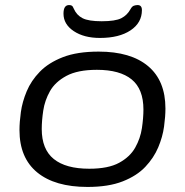

<svg xmlns="http://www.w3.org/2000/svg" viewBox="-20 -733 731 759"><path d="M326 6Q197 6 127 -51.5Q57 -109 57 -219Q57 -250 62.5 -290Q68 -330 85.5 -372Q103 -414 137.5 -449.5Q172 -485 228.5 -507Q285 -529 370 -529Q497 -529 565.5 -471.5Q634 -414 634 -304Q634 -273 628.5 -232.5Q623 -192 605.5 -150.5Q588 -109 554.5 -73.5Q521 -38 465 -16Q409 6 326 6ZM333 -66Q408 -66 451 -89.5Q494 -113 514.5 -149.5Q535 -186 541 -226.5Q547 -267 547 -300Q547 -381 500.5 -419Q454 -457 363 -457Q287 -457 242.5 -433Q198 -409 177.5 -372.5Q157 -336 151 -296Q145 -256 145 -223Q145 -143 192.5 -104.5Q240 -66 333 -66ZM375 -583Q312 -583 271.5 -610Q231 -637 231 -679Q231 -713 253 -713Q260 -713 264 -710.5Q268 -708 272 -698Q283 -673 306.5 -661Q330 -649 382 -649Q436 -649 459.5 -661Q483 -673 496 -697Q502 -708 509.5 -710.5Q517 -713 524 -713Q541 -713 541 -693Q541 -643 496 -613Q451 -583 375 -583Z"/></svg>

Font: Asap Expanded Expanded Regular
Style: Italic
Weight: 400
Width: 7
Italic angle: -6°
Designer: Pablo Cosgaya
Foundry: Omnibus-Type
Version: Version 3.001; ttfautohint (v1.8.4.7-5d5b)